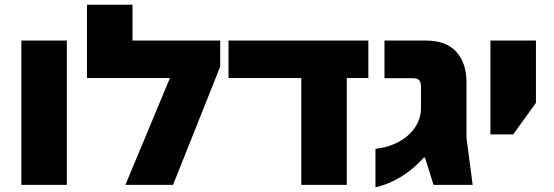

<svg xmlns="http://www.w3.org/2000/svg" viewBox="-20 -780 2336 810"><path d="M70 0V-609H262V0Z M539 -609H909V-499L710 0H509L697 -451H347V-760H539Z M1251 0V-570H1443V0ZM944 -451V-609H1534V-451Z M1564 10V-152Q1605 -157 1638.5 -170.5Q1672 -184 1697 -205Q1725 -228 1740.5 -258.5Q1756 -289 1756 -324V-415Q1756 -433 1748.5 -441.5Q1741 -450 1722 -450H1602V-609H1775Q1863 -609 1905.5 -561Q1948 -513 1948 -434V-199L1974 0H1809L1773 -115H1768Q1746 -91 1722 -70.5Q1698 -50 1672.5 -34.5Q1647 -19 1619.5 -7.5Q1592 4 1564 10Z M2049 -213V-609H2241V-346L2145 -213Z"/></svg>

Font: Noto Sans Hebrew Black
Style: Regular
Weight: 900
Designer: Monotype Design Team
Foundry: Monotype Imaging Inc.
Version: Version 2.003